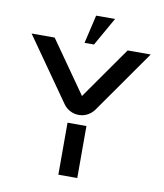

<svg xmlns="http://www.w3.org/2000/svg" viewBox="-92 -925 854 1000"><g transform="rotate(10 335.0 -425.0)"><path d="M417 -368Q403 -348 381.5 -336.5Q360 -325 335 -325Q310 -325 288.5 -336.5Q267 -348 253 -368L20 -700H142L335 -425L528 -700H650L417 -368ZM285 -275H385V0H285ZM335 -850H435L350 -700H300Z"/></g></svg>

Font: SB Skate blade
Style: Regular
Weight: 400
Designer: Valerio Brotto (Silverblur_type)
Version: Version 1.003